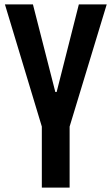

<svg xmlns="http://www.w3.org/2000/svg" viewBox="-20 -854 508 874"><path d="M170.4 0V-277.8L2.4 -834H129.9L231.9 -435.1H237.8L338.9 -834H465.8L296.9 -277.8V0Z"/></svg>

Font: FjallaOne
Style: Regular
Weight: 400
Designer: Irina Smirnova
Foundry: Irina Smirnova
Version: Version 1.001